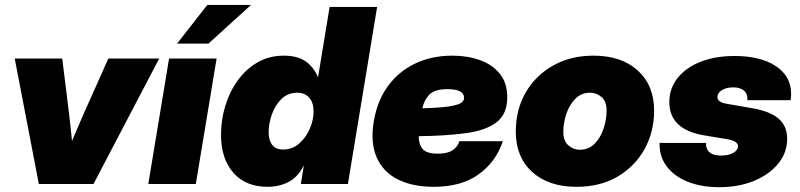

<svg xmlns="http://www.w3.org/2000/svg" viewBox="-20 -756 3286 789"><path d="M139.6 0 40.5 -515.6H235.8L262.7 -296.9Q266.6 -266.6 269.8 -236.6Q272.9 -206.5 275.9 -176.8Q288.6 -206.5 301.5 -236.6Q314.5 -266.6 327.6 -296.9L425.3 -515.6H634.3L364.3 0Z M589.4 0 674.8 -515.6H870.1L784.7 0ZM707.5 -576.7 832 -735.8H1011.7L836.4 -576.7Z M1079.6 11.7Q989.7 11.7 939 -46.1Q888.2 -104 888.2 -202.6Q888.2 -263.2 905.8 -321Q923.3 -378.9 957 -425.5Q990.7 -472.2 1038.6 -499.8Q1086.4 -527.3 1147 -527.3Q1200.7 -527.3 1234.4 -504.9Q1268.1 -482.4 1286.6 -439H1287.1L1334.5 -727.5H1529.8L1409.7 0H1216.3L1228.5 -75.2H1228Q1204.1 -28.3 1165.8 -8.3Q1127.4 11.7 1079.6 11.7ZM1143.1 -141.6Q1181.2 -141.6 1209.2 -166Q1237.3 -190.4 1252.9 -226.6Q1268.6 -262.7 1268.6 -298.3Q1268.6 -334.5 1250.5 -354.7Q1232.4 -375 1201.7 -375Q1163.1 -375 1137 -349.6Q1110.8 -324.2 1097.4 -286.6Q1084 -249 1084 -212.9Q1084 -179.2 1098.6 -160.4Q1113.3 -141.6 1143.1 -141.6Z M1762.7 11.7Q1675.3 11.7 1614.7 -18.8Q1554.2 -49.3 1527.8 -109.4Q1501.5 -169.4 1516.1 -257.8Q1530.3 -342.3 1574.5 -402.6Q1618.7 -462.9 1686.5 -495.1Q1754.4 -527.3 1838.9 -527.3Q1900.9 -527.3 1952.1 -509Q2003.4 -490.7 2033.9 -452.9Q2064.5 -415 2064.5 -356Q2064.5 -287.1 2020.3 -253.4Q1976.1 -219.7 1894.5 -208.7Q1813 -197.8 1700.7 -196.3Q1700.7 -162.6 1717 -143.6Q1733.4 -124.5 1779.3 -124.5Q1819.3 -124.5 1840.1 -138.7Q1860.8 -152.8 1867.7 -175.8H2046.4Q2018.1 -90.8 1947 -39.6Q1876 11.7 1762.7 11.7ZM1715.3 -311Q1787.6 -313 1824.5 -318.6Q1861.3 -324.2 1874.3 -333Q1887.2 -341.8 1887.2 -353.5Q1887.2 -389.6 1818.4 -389.6Q1765.1 -389.6 1743.9 -366.7Q1722.7 -343.8 1715.3 -311Z M2349.1 11.7Q2234.4 11.7 2167 -49.3Q2099.6 -110.4 2099.6 -214.8Q2099.6 -306.2 2140.6 -376.5Q2181.6 -446.8 2253.7 -487.1Q2325.7 -527.3 2418.5 -527.3Q2533.7 -527.3 2600.8 -466.3Q2668 -405.3 2668 -300.8Q2668 -215.3 2629.2 -144.3Q2590.3 -73.2 2518.8 -30.8Q2447.3 11.7 2349.1 11.7ZM2362.3 -140.6Q2398.9 -140.6 2423.6 -165.5Q2448.2 -190.4 2460.4 -227.8Q2472.7 -265.1 2472.7 -301.8Q2472.7 -339.4 2451.9 -357.2Q2431.2 -375 2405.3 -375Q2368.7 -375 2344.2 -350.1Q2319.8 -325.2 2307.4 -288.1Q2294.9 -251 2294.9 -213.9Q2294.9 -176.8 2315.7 -158.7Q2336.4 -140.6 2362.3 -140.6Z M2935.5 13.2Q2863.3 13.2 2807.9 -8.5Q2752.4 -30.3 2721.4 -70.1Q2690.4 -109.9 2690.4 -164.1V-168.5H2881.3Q2879.9 -116.7 2943.8 -116.7Q2973.6 -116.7 2993.2 -127.7Q3012.7 -138.7 3012.7 -155.3Q3012.7 -176.3 2968.3 -184.1L2874 -199.7Q2730.5 -223.6 2730.5 -336.4Q2730.5 -392.6 2764.4 -435.3Q2798.3 -478 2858.6 -502Q2918.9 -525.9 2998.5 -525.9Q3106 -525.9 3168.5 -484.1Q3231 -442.4 3231 -370.6Q3231 -365.2 3230.5 -358.2Q3230 -351.1 3229 -344.2H3051.3Q3053.2 -369.1 3037.8 -383.1Q3022.5 -397 2992.7 -397Q2965.3 -397 2946.8 -385.7Q2928.2 -374.5 2928.2 -357.4Q2928.2 -335.9 2963.4 -330.1L3070.3 -311.5Q3144.5 -298.8 3179.7 -268.3Q3214.8 -237.8 3214.8 -185.5Q3214.8 -129.4 3178.7 -84.5Q3142.6 -39.6 3079.6 -13.2Q3016.6 13.2 2935.5 13.2Z"/></svg>

Font: Inter Display Black
Style: Italic
Weight: 900
Italic angle: -9.39999°
Designer: Rasmus Andersson
Foundry: rsms
Version: Version 4.000;git-a52131595